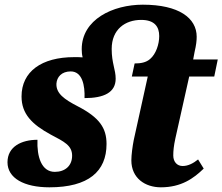

<svg xmlns="http://www.w3.org/2000/svg" viewBox="-20 -790 950 820"><path d="M191 10C358 10 435 -58 435 -175C435 -243 405 -288 312 -336C254 -366 219 -391 221 -433C223 -461 243 -485 282 -485C332 -485 343 -424 341 -371C424 -371 474 -395 474 -454C474 -493 457 -520 457 -581C457 -665 515 -705 583 -705C641 -705 660 -675 660 -636C660 -601 646 -559 621 -538C604 -523 581 -519 555 -519L543 -463H611L551 -191C546 -165 541 -129 541 -105C541 -29 600 10 667 10C754 10 807 -28 850 -70L826 -109C806 -93 784 -81 760 -81C737 -81 720 -98 720 -126C720 -146 722 -167 729 -199L788 -463H895L910 -536H805L811 -568C818 -598 820 -616 820 -633C820 -713 744 -770 590 -770C462 -770 329 -707 329 -580C329 -568 330 -556 333 -545C321 -546 309 -546 297 -546C157 -546 72 -484 72 -378C72 -304 116 -259 197 -215C254 -185 288 -169 288 -125C288 -82 258 -56 214 -56C157 -56 137 -121 140 -193C72 -193 12 -164 12 -97C12 -29 83 10 191 10Z"/></svg>

Font: Noto Serif Condensed Black
Style: Italic
Weight: 900
Width: 3
Italic angle: -12°
Designer: Monotype Design Team
Foundry: Monotype Imaging Inc.
Version: Version 2.013